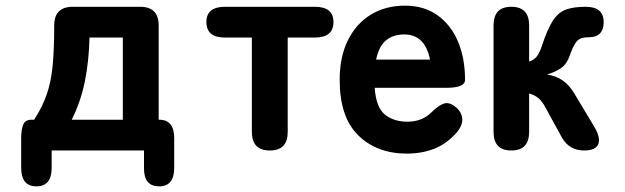

<svg xmlns="http://www.w3.org/2000/svg" viewBox="-20 -533 2214 680"><path d="M109 127Q55 127 55 61V-43Q55 -75 62.5 -92Q70 -109 91 -109H101Q130 -154 145.5 -198.5Q161 -243 166.5 -301Q172 -359 172 -443Q172 -509 238 -509H476Q542 -509 542 -443V-109H544Q597 -109 597 -43V61Q597 127 544 127Q490 127 490 64V0H163V61Q163 127 109 127ZM234 -109H415V-400H297Q295 -316 280.5 -244.5Q266 -173 234 -109Z M936 0Q872 0 872 -66V-400H777Q711 -400 711 -455Q711 -509 777 -509H1095Q1161 -509 1161 -455Q1161 -400 1095 -400H999V-66Q999 0 936 0Z M1421 11Q1315 11 1249 -53.5Q1183 -118 1183 -250Q1183 -332 1212.5 -391Q1242 -450 1294 -481.5Q1346 -513 1414 -513Q1482 -513 1529.5 -479Q1577 -445 1602 -386Q1627 -327 1627 -250Q1627 -222 1561 -222H1307Q1312 -152 1343.5 -127Q1375 -102 1423 -102Q1475 -102 1508 -135Q1531 -158 1550 -165.5Q1569 -173 1591 -156Q1614 -139 1617 -114.5Q1620 -90 1596 -62Q1561 -23 1517.5 -6Q1474 11 1421 11ZM1312 -322H1503Q1485 -411 1412 -411Q1372 -411 1347 -390Q1322 -369 1312 -322Z M1791 0Q1728 0 1728 -66V-443Q1728 -509 1791 -509Q1854 -509 1854 -443V-315Q1872 -321 1881.5 -333.5Q1891 -346 1899 -370Q1919 -431 1938.5 -460.5Q1958 -490 1985.5 -499.5Q2013 -509 2054 -509Q2118 -509 2118 -455Q2118 -401 2065 -401Q2049 -401 2037.5 -397Q2026 -393 2017 -379Q2008 -365 1997 -334Q1987 -306 1968 -292.5Q1949 -279 1918 -269Q1950 -264 1973 -248Q1996 -232 2014 -202L2083 -87Q2108 -46 2099 -23Q2090 0 2049 0Q1996 0 1970 -46L1912 -152Q1901 -173 1888 -184.5Q1875 -196 1854 -202V-66Q1854 0 1791 0Z"/></svg>

Font: Zen Maru Gothic Black
Style: Regular
Weight: 900
Designer: Yoshimichi Ohira
Foundry: Positype
Version: Version 1.001